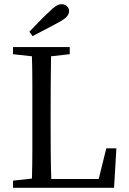

<svg xmlns="http://www.w3.org/2000/svg" viewBox="-20 -894 613 914"><path d="M120 -743Q143 -767 165.5 -790.5Q188 -814 212 -836Q233 -857 246.5 -865.5Q260 -874 273 -874Q288 -874 298.5 -864.5Q309 -855 309 -841Q309 -828 298.5 -815.5Q288 -803 260 -788Q229 -771 198 -755Q167 -739 135 -722ZM42 -636V-670H312V-636L223 -626Q222 -562 221.5 -493.5Q221 -425 221 -359V-298Q221 -239 221.5 -172.5Q222 -106 224 -42H450L486 -188H534L523 0H42V-34L132 -44Q134 -108 134 -176.5Q134 -245 134 -311V-359Q134 -426 134 -494.5Q134 -563 132 -626Z"/></svg>

Font: Source Serif 4 Subhead
Style: Regular
Weight: 400
Designer: Frank Grießhammer
Foundry: Adobe Systems Incorporated
Version: Version 4.004;hotconv 1.0.117;makeotfexe 2.5.65602